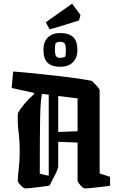

<svg xmlns="http://www.w3.org/2000/svg" viewBox="-20 -1022 650 1052"><path d="M78 -402Q93 -429 116 -455.5Q139 -482 168 -508L166 -513L44 -540L52 -630Q111 -626 176.5 -619Q242 -612 303.5 -605Q365 -598 412.5 -591Q460 -584 482 -579Q485 -578 495.5 -567Q506 -556 516 -544.5Q526 -533 526 -528V-72L583 -53V-4Q563 -1 532 2.5Q501 6 475 8.5Q449 11 443 10Q437 9 428 0.5Q419 -8 412.5 -17Q406 -26 405 -31V-241L299 -245V-110Q299 -104 293 -88.5Q287 -73 276 -53L251 -5Q232 -2 202 2Q172 6 147 8.5Q122 11 117 10Q110 9 101 1Q92 -7 85 -16.5Q78 -26 77 -30Q79 -69 83.5 -105Q88 -141 88 -191Q88 -248 81.5 -301Q75 -354 78 -402ZM198 -70 247 -59V-503L210 -508Q206 -488 203.5 -459Q201 -430 200 -381.5Q199 -333 198.5 -257.5Q198 -182 198 -70ZM405 -483 299 -496V-299L405 -303ZM252 -861 231 -900 375 -1002 421 -940 413 -910Q379 -899 335 -885.5Q291 -872 252 -861ZM310 -656Q265 -656 241.5 -677.5Q218 -699 218 -750Q218 -793 242.5 -817Q267 -841 311 -841Q355 -841 379.5 -820Q404 -799 404 -748Q404 -705 379 -680.5Q354 -656 310 -656ZM310 -705Q325 -705 338 -712Q341 -724 341 -748Q341 -776 333.5 -784.5Q326 -793 311 -793Q296 -793 284 -785Q281 -773 281 -750Q281 -723 287.5 -714Q294 -705 310 -705Z"/></svg>

Font: Grenze Gotisch SemiBold
Style: Regular
Weight: 600
Designer: Renata Polastri
Foundry: Omnibus-Type
Version: Version 1.001